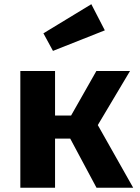

<svg xmlns="http://www.w3.org/2000/svg" viewBox="-20 -876 655 896"><path d="M74.9 0V-544.6H236.9V-336.9H311.8L429.7 -544.6H586.7L436.4 -292.3L601.5 0H430.3L307.7 -229.2H236.9V0ZM406.2 -856.4 469.2 -734.4 227.2 -638.5 182.6 -720.5Z"/></svg>

Font: FiraCode Nerd Font Mono
Style: Bold
Weight: 700
Monospace: yes
Designer: Carrois Corporate, Edenspiekermann AG, Nikita Prokopov
Foundry: Carrois Corporate, Edenspiekermann AG, Nikita Prokopov
Version: Version 6.002;Nerd Fonts 3.3.0